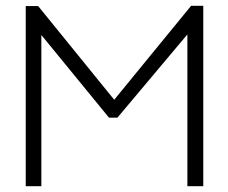

<svg xmlns="http://www.w3.org/2000/svg" viewBox="-20 -644 790 664"><path d="M69 0V-623H112L375 -299L641 -624H683V0H628V-525L386 -237H357L123 -523V0Z"/></svg>

Font: Inconsolata ExtraExpanded Light
Style: Regular
Weight: 300
Width: 8
Monospace: yes
Designer: Raph Levien, Cyreal, Brenton Simpson
Foundry: Raph Levien, Cyreal, Google
Version: Version 3.001; ttfautohint (v1.8.2.53-6de2)